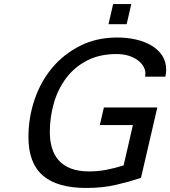

<svg xmlns="http://www.w3.org/2000/svg" viewBox="-20 -920 844 952"><path d="M121 -240Q121 -337 151.5 -426.5Q182 -516 239 -584Q296 -652 377.5 -693Q459 -734 561 -734Q610 -734 654 -724Q698 -714 731.5 -694Q765 -674 784.5 -644Q804 -614 804 -574Q804 -557 800 -540H699Q700 -544 700.5 -547.5Q701 -551 701 -556Q701 -573 691.5 -590Q682 -607 663.5 -621Q645 -635 618.5 -643.5Q592 -652 558 -652Q474 -652 412 -620Q350 -588 309 -534Q268 -480 247.5 -410Q227 -340 227 -265Q227 -223 237.5 -187Q248 -151 271 -125Q294 -99 331.5 -84.5Q369 -70 423 -70Q464 -70 507 -78Q550 -86 593 -100L639 -300H475L495 -387H760L679 -38Q625 -20 557.5 -4Q490 12 409 12Q263 12 192 -50Q121 -112 121 -240ZM518 -800 541 -900H631L608 -800Z"/></svg>

Font: Perun
Style: Italic
Weight: 400
Italic angle: -12°
Foundry: Copyright (c) Stefan Peev, Context Ltd, 2016
Version: Version 1.027